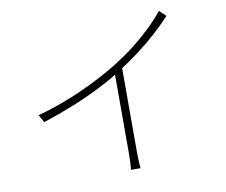

<svg xmlns="http://www.w3.org/2000/svg" viewBox="-83 -866 1167 990"><g transform="rotate(-10 500.0 -371.0)"><path d="M105 -340Q231 -375 345 -427Q459 -479 541 -531Q595 -565 642 -601.5Q689 -638 731 -678Q773 -718 809 -762L843 -730Q803 -687 758 -646.5Q713 -606 662.5 -568Q612 -530 553 -492Q500 -458 432 -423.5Q364 -389 286 -357.5Q208 -326 127 -300ZM529 -508 571 -528V-67Q571 -52 571.5 -34.5Q572 -17 573 -2.5Q574 12 575 20H525Q526 12 527 -2.5Q528 -17 528.5 -34.5Q529 -52 529 -67Z"/></g></svg>

Font: Noto Sans TC ExtraLight
Style: Regular
Weight: 250
Designer: Ryoko NISHIZUKA  (kana, bopomofo & ideographs); Paul D. Hunt (Latin, Greek & Cyrillic); Sandoll Communications , Soo-you
Foundry: Adobe
Version: Version 2.004-H2;hotconv 1.0.118;makeotfexe 2.5.65603